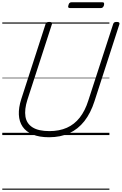

<svg xmlns="http://www.w3.org/2000/svg" viewBox="-20 -1189 1072 1690"><path d="M412 19Q325 19 267 -5.5Q209 -30 179 -74Q149 -118 146 -179.5Q143 -241 167 -316L381 -977Q384 -987 391 -991.5Q398 -996 414 -996Q428 -996 434.5 -991.5Q441 -987 437 -976L221 -310Q194 -225 204 -163Q214 -101 266.5 -68Q319 -35 415 -35Q502 -35 568.5 -64.5Q635 -94 682 -154Q729 -214 757 -303L976 -977Q979 -987 985.5 -991.5Q992 -996 1008 -996Q1037 -996 1031 -976L812 -299Q778 -193 722.5 -122.5Q667 -52 589.5 -16.5Q512 19 412 19ZM595 -1118Q584 -1118 581 -1124.5Q578 -1131 582 -1142Q585 -1156 591.5 -1162.5Q598 -1169 609 -1169H881Q893 -1169 895.5 -1162Q898 -1155 895 -1142Q891 -1130 884.5 -1124Q878 -1118 867 -1118ZM0 471H943V481H0ZM0 -20H943V0H0ZM0 -505H943V-500H0ZM0 -991H943V-981H0Z"/></svg>

Font: Playwrite IE Guides
Style: Regular
Weight: 400
Designer: Veronika Burian, José Scaglione
Foundry: TypeTogether
Version: Version 1.003